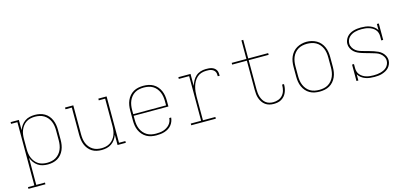

<svg xmlns="http://www.w3.org/2000/svg" viewBox="-75 -1287 4349 2044"><g transform="rotate(-15 2100.0 -265.0)"><path d="M36 205V186H106V-511H36V-530H127V-417Q137 -445 154 -468.5Q171 -492 194.5 -508.5Q218 -525 246.5 -531.5Q275 -538 304 -538Q332 -538 359.5 -532Q387 -526 411 -512Q435 -498 453 -476.5Q471 -455 482 -429Q493 -403 497.5 -375.5Q502 -348 502 -320V-210Q502 -182 497.5 -154.5Q493 -127 482 -101Q471 -75 453 -53.5Q435 -32 411 -18Q387 -4 359.5 2Q332 8 304 8Q275 8 246.5 1.5Q218 -5 194.5 -21.5Q171 -38 154 -61.5Q137 -85 127 -113V186H223V205ZM301 -11Q326 -11 351.5 -16.5Q377 -22 398.5 -35Q420 -48 436.5 -67.5Q453 -87 463 -110.5Q473 -134 477 -159.5Q481 -185 481 -210V-320Q481 -345 477 -370.5Q473 -396 463 -419.5Q453 -443 436.5 -462.5Q420 -482 398.5 -495Q377 -508 351.5 -513.5Q326 -519 301 -519Q276 -519 251 -513.5Q226 -508 205 -494.5Q184 -481 168.5 -461Q153 -441 143.5 -418Q134 -395 130.5 -370Q127 -345 127 -320V-210Q127 -185 130.5 -160Q134 -135 143.5 -112Q153 -89 168.5 -69Q184 -49 205 -35.5Q226 -22 251 -16.5Q276 -11 301 -11Z M897 8Q869 8 842 2Q815 -4 792 -18.5Q769 -33 751.5 -55Q734 -77 724 -102.5Q714 -128 710 -155.5Q706 -183 706 -210V-511H636V-530H727V-210Q727 -185 730.5 -160Q734 -135 743 -112Q752 -89 768 -69Q784 -49 805 -35.5Q826 -22 850.5 -16.5Q875 -11 900 -11Q925 -11 949.5 -16.5Q974 -22 995 -35.5Q1016 -49 1032 -69Q1048 -89 1057 -112Q1066 -135 1069.5 -160Q1073 -185 1073 -210V-511H1003V-530H1094V-19H1164V0H1073V-113Q1063 -85 1046.5 -61.5Q1030 -38 1006 -21.5Q982 -5 953.5 1.5Q925 8 897 8Z M1501 8Q1473 8 1445 2.5Q1417 -3 1392.5 -17Q1368 -31 1349 -52.5Q1330 -74 1318.5 -100Q1307 -126 1302.5 -154Q1298 -182 1298 -210V-320Q1298 -348 1302.5 -376Q1307 -404 1318.5 -430Q1330 -456 1348.5 -477.5Q1367 -499 1391.5 -513Q1416 -527 1444 -532.5Q1472 -538 1500 -538Q1528 -538 1556 -532.5Q1584 -527 1608.5 -513Q1633 -499 1651.5 -477.5Q1670 -456 1681.5 -430Q1693 -404 1697.5 -376Q1702 -348 1702 -320V-256H1319V-210Q1319 -184 1323 -159Q1327 -134 1337 -110.5Q1347 -87 1364 -67Q1381 -47 1403 -34Q1425 -21 1450.5 -16Q1476 -11 1501 -11Q1521 -11 1541.5 -13Q1562 -15 1581 -21Q1600 -27 1617.5 -37.5Q1635 -48 1648.5 -62.5Q1662 -77 1670 -96Q1678 -115 1679 -135H1700Q1698 -113 1689.5 -91.5Q1681 -70 1666.5 -52.5Q1652 -35 1632.5 -23Q1613 -11 1591 -4Q1569 3 1546.5 5.5Q1524 8 1501 8ZM1319 -274H1681V-320Q1681 -345 1677 -370.5Q1673 -396 1663 -419.5Q1653 -443 1636.5 -463Q1620 -483 1598 -496Q1576 -509 1550.5 -514Q1525 -519 1500 -519Q1475 -519 1449.5 -514Q1424 -509 1402 -496Q1380 -483 1363.5 -463Q1347 -443 1337 -419.5Q1327 -396 1323 -370.5Q1319 -345 1319 -320Z M1885 0V-19H1999V-511H1885V-530H2019V-398Q2028 -426 2042 -452.5Q2056 -479 2078 -499Q2100 -519 2129 -528.5Q2158 -538 2188 -538Q2204 -538 2220 -537Q2236 -536 2251.5 -531.5Q2267 -527 2280.5 -517.5Q2294 -508 2302 -494Q2310 -480 2312 -464Q2314 -448 2314 -431H2293Q2293 -445 2291.5 -458.5Q2290 -472 2283 -483.5Q2276 -495 2265 -502.5Q2254 -510 2241 -514Q2228 -518 2214.5 -518.5Q2201 -519 2188 -519Q2160 -519 2133.5 -510.5Q2107 -502 2087 -483.5Q2067 -465 2053.5 -440.5Q2040 -416 2032.5 -389.5Q2025 -363 2022 -335.5Q2019 -308 2019 -281V-19H2156V0Z M2793 8Q2769 8 2745.5 2Q2722 -4 2702.5 -18Q2683 -32 2669.5 -52Q2656 -72 2648 -94.5Q2640 -117 2637.5 -141Q2635 -165 2635 -189V-511H2473V-530H2635V-735H2655V-530H2875V-511H2655V-189Q2655 -168 2657.5 -146.5Q2660 -125 2666.5 -105Q2673 -85 2684.5 -66.5Q2696 -48 2713 -35Q2730 -22 2751 -16.5Q2772 -11 2793 -11Q2822 -11 2849.5 -21Q2877 -31 2896 -52.5Q2915 -74 2923 -102.5Q2931 -131 2931 -159Q2931 -162 2931 -164Q2931 -166 2931 -168H2952Q2952 -165 2952 -163Q2952 -161 2952 -158Q2952 -137 2947.5 -115.5Q2943 -94 2934 -74Q2925 -54 2910.5 -38Q2896 -22 2877 -11Q2858 0 2836.5 4Q2815 8 2793 8Z M3300 8Q3272 8 3244 2.5Q3216 -3 3191.5 -17Q3167 -31 3148.5 -52.5Q3130 -74 3118.5 -100Q3107 -126 3102.5 -154Q3098 -182 3098 -210V-320Q3098 -348 3102.5 -376Q3107 -404 3118.5 -430Q3130 -456 3148.5 -477.5Q3167 -499 3191.5 -513Q3216 -527 3244 -534Q3272 -541 3300 -541Q3328 -541 3356 -534Q3384 -527 3408.5 -513Q3433 -499 3451.5 -477.5Q3470 -456 3481.5 -430Q3493 -404 3497.5 -376Q3502 -348 3502 -320V-210Q3502 -182 3497.5 -154Q3493 -126 3481.5 -100Q3470 -74 3451.5 -52.5Q3433 -31 3408.5 -17Q3384 -3 3356 2.5Q3328 8 3300 8ZM3300 -11Q3325 -11 3350.5 -16Q3376 -21 3398 -34Q3420 -47 3436.5 -67Q3453 -87 3463 -110.5Q3473 -134 3477 -159.5Q3481 -185 3481 -210V-320Q3481 -346 3477 -371.5Q3473 -397 3463 -420.5Q3453 -444 3436 -464Q3419 -484 3396.5 -496.5Q3374 -509 3348.5 -514Q3323 -519 3298 -519Q3272 -519 3247 -513.5Q3222 -508 3200.5 -495Q3179 -482 3162.5 -462Q3146 -442 3136.5 -419Q3127 -396 3123 -370.5Q3119 -345 3119 -320V-210Q3119 -185 3123 -159.5Q3127 -134 3137 -110.5Q3147 -87 3163.5 -67Q3180 -47 3202 -34Q3224 -21 3249.5 -16Q3275 -11 3300 -11Z M3903 8Q3877 8 3852.5 5Q3828 2 3804.5 -6.5Q3781 -15 3760.5 -30.5Q3740 -46 3727 -68V0H3706V-181H3727V-136Q3727 -116 3733 -96.5Q3739 -77 3752.5 -62Q3766 -47 3783.5 -36.5Q3801 -26 3820.5 -20.5Q3840 -15 3860 -13Q3880 -11 3900 -11Q3900 -11 3900 -11Q3900 -11 3900 -11Q3920 -11 3939 -13Q3958 -15 3976.5 -20Q3995 -25 4012.5 -33.5Q4030 -42 4043.5 -55.5Q4057 -69 4065 -87.5Q4073 -106 4073 -125Q4073 -150 4060 -172Q4047 -194 4027 -208.5Q4007 -223 3983.5 -230.5Q3960 -238 3936 -245Q3912 -252 3888 -258.5Q3864 -265 3840.5 -272.5Q3817 -280 3794.5 -290.5Q3772 -301 3754 -318Q3736 -335 3725 -358Q3714 -381 3714 -406Q3714 -427 3722 -447Q3730 -467 3743.5 -483Q3757 -499 3775.5 -510Q3794 -521 3814.5 -527Q3835 -533 3856 -535.5Q3877 -538 3898 -538Q3923 -538 3948 -535Q3973 -532 3996.5 -523Q4020 -514 4040 -499Q4060 -484 4073 -462V-530H4094V-349H4073V-394Q4073 -414 4067 -433.5Q4061 -453 4047.5 -468Q4034 -483 4016.5 -493Q3999 -503 3979.5 -509Q3960 -515 3940 -517Q3920 -519 3900 -519Q3881 -519 3862.5 -517Q3844 -515 3826 -510Q3808 -505 3791.5 -496Q3775 -487 3762 -473.5Q3749 -460 3742 -442Q3735 -424 3735 -405Q3735 -381 3748 -358.5Q3761 -336 3781 -321.5Q3801 -307 3824.5 -299.5Q3848 -292 3872 -285.5Q3896 -279 3919.5 -272.5Q3943 -266 3967 -258Q3991 -250 4013.5 -239.5Q4036 -229 4054 -212Q4072 -195 4083 -172.5Q4094 -150 4094 -125Q4094 -103 4085.5 -82.5Q4077 -62 4062.5 -46Q4048 -30 4028.5 -19.5Q4009 -9 3988.5 -2.5Q3968 4 3946 6Q3924 8 3903 8Z"/></g></svg>

Font: Iosevka Slab Thin Extended
Style: Regular
Weight: 100
Width: 7
Monospace: yes
Designer: Belleve Invis
Foundry: Belleve Invis
Version: Version 11.1.1; ttfautohint (v1.8.3)